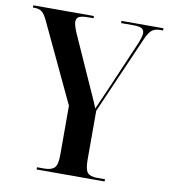

<svg xmlns="http://www.w3.org/2000/svg" viewBox="-82 -783 747 851"><g transform="rotate(10 292.0 -357.0)"><path d="M140 0V-10H172Q205 -10 218.5 -24Q232 -38 232 -82V-303L67 -653Q53 -684 40.5 -694Q28 -704 7 -704H-1V-714H272V-704H252Q219 -704 207 -697.5Q195 -691 195 -675Q195 -659 210 -624L304 -414Q316 -387 327 -363Q338 -339 349 -311Q358 -332 369.5 -358Q381 -384 392 -409L481 -616Q500 -659 500 -676Q500 -691 489.5 -697.5Q479 -704 452 -704H396V-714H585V-704H571Q548 -704 534.5 -693Q521 -682 507 -650L355 -302V-82Q355 -38 367 -24Q379 -10 410 -10H446V0Z"/></g></svg>

Font: Noto Serif Display Condensed SemiBold
Style: Regular
Weight: 600
Width: 3
Designer: Monotype Design Team
Foundry: Monotype Imaging Inc.
Version: Version 2.009